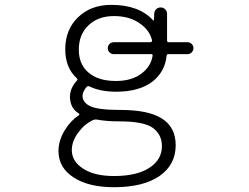

<svg xmlns="http://www.w3.org/2000/svg" viewBox="-20 -576 1040 803"><path d="M383.8 -76.2Q377 -77.1 370.1 -74.2Q335 -58.6 308.6 -23.4Q280.3 13.7 280.3 51.8Q280.3 98.6 327.6 129.4Q375 160.2 457 160.2Q551.8 160.2 604.5 126Q657.2 91.8 657.2 35.2Q657.2 -12.7 620.1 -40.5Q583 -68.4 479.5 -68.4Q422.9 -68.4 383.8 -76.2ZM456.1 -349.6Q445.3 -349.6 438 -356.9Q430.7 -364.3 430.7 -374.5Q430.7 -384.8 438 -392.1Q445.3 -399.4 456.1 -399.4H610.4Q612.3 -399.4 614.3 -401.9Q616.2 -404.3 616.2 -406.2Q606.4 -449.2 565.4 -477.5Q522.5 -508.8 456.5 -508.8Q390.6 -508.8 350.1 -470.2Q309.6 -431.6 309.6 -368.2Q309.6 -306.6 350.6 -272Q391.6 -237.3 464.8 -237.3Q532.2 -237.3 573.2 -269.5Q611.3 -298.8 618.2 -342.8Q619.1 -349.6 612.3 -349.6ZM625 -518.6Q625 -529.3 632.8 -537.1Q640.6 -544.9 651.9 -544.9Q663.1 -544.9 670.9 -537.1Q678.7 -529.3 678.7 -517.6V-406.2Q678.7 -399.4 686.5 -399.4H764.6Q774.4 -399.4 781.7 -392.1Q789.1 -384.8 789.1 -374.5Q789.1 -364.3 781.7 -356.9Q774.4 -349.6 764.6 -349.6H684.6Q677.7 -349.6 676.8 -342.8Q669.9 -275.4 617.2 -234.4Q561.5 -192.4 465.8 -192.4Q399.4 -192.4 353.5 -214.8Q346.7 -217.8 341.8 -211.9Q325.2 -192.4 325.2 -174.8Q325.2 -147.5 357.4 -131.8Q389.6 -116.2 484.4 -116.2Q601.6 -116.2 658.2 -79.6Q714.8 -43 714.8 31.2Q714.8 113.3 647 160.2Q579.1 207 456.1 207Q350.6 207 287.6 166Q224.6 125 224.6 55.7Q224.6 10.7 252 -33.2Q277.3 -73.2 310.5 -94.7Q312.5 -95.7 312 -98.1Q311.5 -100.6 309.6 -101.6Q273.4 -123 272.5 -170.9Q272.5 -207 301.8 -239.3Q306.6 -244.1 300.8 -249Q252.9 -293 252.9 -370.1Q252.9 -452.1 306.6 -503.9Q360.4 -555.7 445.3 -555.7Q561.5 -555.7 620.1 -491.2Q621.1 -490.2 622.6 -490.7Q624 -491.2 624 -493.2Z"/></svg>

Font: Rounded-X Mgen+ 1mn light
Style: Regular
Weight: 200
Designer: [Source Han Sans]
Ryoko NISHIZUKA  (kana & ideographs); Paul D. Hunt (Latin, Greek & Cyrillic); Wenlong ZHANG  (bopomofo
Version: Version 1.059.20150602